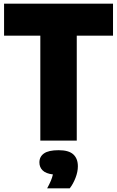

<svg xmlns="http://www.w3.org/2000/svg" viewBox="-20 -760 633 1038"><path d="M198 0V-567H2V-740H591V-567H395V0ZM235 258Q247.5 235 255 217.2Q262.5 199.5 266 183Q228 178.5 210.5 161.2Q193 144 193 118Q193 87 217.8 69.5Q242.5 52 297 52Q352 52 376.5 74.8Q401 97.5 401 139Q401 169 388 202.2Q375 235.5 357 258Z"/></svg>

Font: Encode Sans Condensed Black
Style: Regular
Weight: 900
Width: 3
Designer: Multiple Designers
Foundry: Impallari Type
Version: Version 3.000; ttfautohint (v1.8.3) -l 8 -r 50 -G 200 -x 14 